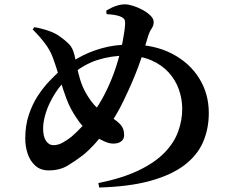

<svg xmlns="http://www.w3.org/2000/svg" viewBox="-20 -808 1040 864"><path d="M422.6 15.9Q532.2 -6.5 604.9 -41.7Q677.6 -76.9 720.4 -121.1Q763.3 -165.4 781.6 -215.8Q800 -266.2 800 -318.8Q800 -362.2 785.2 -404.6Q770.5 -447 739.5 -481.5Q708.5 -515.9 660.8 -536.7Q613.1 -557.6 546.5 -557.6Q480.1 -557.6 418 -537.8Q356 -518 298.3 -468.6Q255.5 -431.9 228.1 -388.2Q200.6 -344.5 187.3 -303.6Q174 -262.6 174 -230.4Q174 -192.5 187.4 -173.6Q200.8 -154.7 219.8 -154.7Q241.4 -154.7 261.2 -165.7Q281.1 -176.7 300.3 -191.6Q324.6 -212.1 351.1 -240.7Q377.6 -269.2 403 -305.2Q428.5 -341.1 449.2 -380.9Q481.8 -443.9 501.8 -506Q521.8 -568.2 531.7 -619.6Q541.7 -671.1 543 -701.1Q543.6 -718.1 536.8 -724.6Q530 -731.1 518.2 -735.1Q506.4 -739.1 491.4 -741.4Q476.4 -743.6 459.9 -744.3L457.9 -759.8Q480.9 -774.2 502.1 -781.3Q523.2 -788.5 542.5 -788.5Q557.2 -788.5 578.9 -781.7Q600.7 -775 622.1 -763.3Q643.4 -751.6 657.5 -737.5Q671.6 -723.3 671.6 -708.8Q671.6 -692.6 662.2 -679.3Q652.7 -666.1 645.2 -641.3Q634.8 -605.2 624.7 -573.1Q614.5 -541 602.5 -508.4Q590.4 -475.7 574.1 -437.7Q557.8 -399.8 534.7 -352Q508.1 -296.8 475.4 -248.8Q442.6 -200.9 410.4 -165Q378.2 -129.1 351.1 -108.1Q320.7 -84.6 284.7 -62.9Q248.8 -41.2 199.3 -41.2Q162.6 -41.2 139 -62.3Q115.5 -83.5 104.5 -116.3Q93.6 -149.1 93.6 -184.4Q93.6 -243 109.7 -291.3Q125.7 -339.5 150.7 -377.6Q175.8 -415.6 202.8 -443.6Q229.8 -471.6 250.7 -490.5Q285 -520.1 331.4 -546.9Q377.7 -573.6 437 -590.6Q496.2 -607.6 567.6 -607.6Q674.2 -607.6 753.3 -566.8Q832.4 -526 876 -456.2Q919.6 -386.5 919.6 -299.5Q919.6 -228.7 893.9 -169Q868.2 -109.3 810.2 -65.1Q752.2 -20.9 657.8 5.5Q563.5 31.9 426.2 35.8ZM490 -161.8Q471.6 -161.8 450.4 -171.4Q429.2 -181.1 413.1 -191.1Q362.5 -223.1 334.3 -262.6Q306.1 -302.1 289.1 -339.1Q276.5 -368.3 264 -406.6Q251.5 -444.9 239.9 -482.8Q228.3 -520.7 217.9 -548.4Q206 -581.7 181.8 -613.4Q157.6 -645.2 126.9 -675.7L134.9 -685.8Q169.9 -679.6 201.1 -668.5Q232.2 -657.4 252.4 -641.6Q272.8 -627.3 290.1 -610.1Q307.4 -592.9 314.9 -560.6Q320.9 -536.5 326.2 -508.1Q331.6 -479.8 340.6 -450.1Q349.6 -420.5 364.9 -392.1Q390.1 -347.6 417.3 -322.4Q444.4 -297.1 476.4 -281.6Q498.3 -270.9 518.4 -251.3Q538.6 -231.6 538.6 -200.3Q538.6 -181.5 525.1 -171.6Q511.7 -161.8 490 -161.8Z"/></svg>

Font: Noto Serif SC ExtraLight
Style: Regular
Weight: 200
Designer: Ryoko NISHIZUKA 西塚涼子 (kana & ideographs); Frank Grießhammer (Latin, Greek & Cyrillic); Wenlong ZHANG 张文龙 (bopomofo); San
Foundry: Adobe
Version: Version 2.002-H1;hotconv 1.1.0;makeotfexe 2.6.0